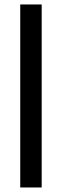

<svg xmlns="http://www.w3.org/2000/svg" viewBox="-20 -680 276 852"><path d="M69.8 151.9V-660.2H165V151.9Z"/></svg>

Font: Bricolage Grotesque Medium
Style: Regular
Weight: 500
Designer: Mathieu Triay
Foundry: Atelier Triay
Version: Version 1.000;gftools[0.9.30]